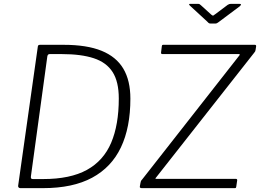

<svg xmlns="http://www.w3.org/2000/svg" viewBox="-20 -974 1346 994"><path d="M85 0Q80 0 76.5 -3.5Q73 -7 74 -13L176 -734Q177 -739 180 -740.5Q183 -742 188 -742H309Q430 -742 506 -711Q582 -680 618.5 -618.5Q655 -557 655 -463Q655 -314 606 -211Q557 -108 457 -54Q357 0 203 0H85ZM203 -47Q344 -47 430 -94.5Q516 -142 555.5 -235Q595 -328 595 -464Q595 -551 563 -601Q531 -651 465.5 -672.5Q400 -694 300 -694H237Q227 -694 225 -682L140 -61Q139 -53 141.5 -50Q144 -47 150 -47ZM714 0Q709 0 706 -2Q703 -4 704 -9L707 -26Q708 -32 709.5 -36Q711 -40 716 -45L1220 -688Q1222 -691 1221 -692.5Q1220 -694 1217 -694H821Q812 -694 814 -704L818 -736Q819 -740 820 -741Q821 -742 824 -742H1299Q1307 -742 1306 -734L1303 -715Q1302 -710 1301 -708Q1300 -706 1296 -701L788 -55Q781 -48 789 -48H1201Q1204 -48 1206 -46.5Q1208 -45 1208 -41L1203 -7Q1202 -3 1201 -1.5Q1200 0 1195 0H714ZM1159 -949Q1164 -952 1167.5 -953Q1171 -954 1175 -954H1220Q1227 -954 1227.5 -951Q1228 -948 1222 -942L1111 -859Q1108 -857 1104 -854.5Q1100 -852 1094 -852H1071Q1063 -852 1059.5 -855.5Q1056 -859 1052 -863L963 -945Q959 -949 959 -951.5Q959 -954 964 -954H1005Q1010 -954 1013 -952.5Q1016 -951 1020 -947L1074 -898Q1082 -892 1083.5 -893Q1085 -894 1095 -901Z"/></svg>

Font: Libre Franklin ExtraLight
Style: Italic
Weight: 250
Italic angle: -8°
Designer: Pablo Impallari, Rodrigo Fuenzalida, Nhung Nguyen
Foundry: Impallari Type
Version: Version 3.000